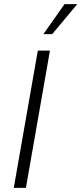

<svg xmlns="http://www.w3.org/2000/svg" viewBox="-20 -914 396 934"><path d="M47 0 164 -668H223L106 0ZM191 -748 294 -894H356L234 -748Z"/></svg>

Font: Gantari Light
Style: Italic
Weight: 300
Italic angle: -10°
Version: Version 1.000